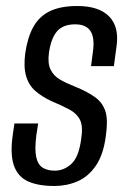

<svg xmlns="http://www.w3.org/2000/svg" viewBox="-20 -612 419 639"><path d="M161 7Q107 7 73 -8.5Q39 -24 26 -62Q13 -100 23 -167L28 -201H107L101 -162Q95 -115 100.5 -89.5Q106 -64 122 -54Q138 -44 162 -44Q193 -44 217.5 -66.5Q242 -89 250 -148Q257 -191 246.5 -212.5Q236 -234 212 -247Q188 -260 150 -276Q120 -290 98 -309Q76 -328 67 -358.5Q58 -389 64 -435Q72 -489 91.5 -523.5Q111 -558 146.5 -575Q182 -592 237 -592Q309 -592 343 -557.5Q377 -523 368 -459L359 -392Q340 -392 320.5 -392Q301 -392 283 -392L289 -438Q296 -485 281.5 -508Q267 -531 230 -531Q190 -531 170 -508Q150 -485 143 -437Q138 -401 148.5 -380Q159 -359 180 -347Q201 -335 229 -324Q271 -307 296.5 -288.5Q322 -270 331 -241Q340 -212 332 -158Q324 -97 299 -60.5Q274 -24 238 -8.5Q202 7 161 7Z"/></svg>

Font: Alumni Sans Thin Medium
Style: Italic
Weight: 500
Italic angle: -8°
Version: Version 1.016